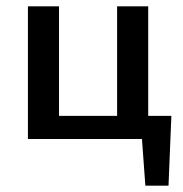

<svg xmlns="http://www.w3.org/2000/svg" viewBox="-20 -438 577 605"><path d="M349 0V-418H447V0ZM115 0V-73H400V0ZM68 0V-418H166V0ZM394 0V-73H520L478 0ZM438 147 422 -73H520L511 147Z"/></svg>

Font: Ysabeau Office SemiBold
Style: Regular
Weight: 600
Designer: Christian Thalmann (Catharsis Fonts)
Version: Version 2.001;gftools[0.9.30]; featfreeze: tnum,lnum,ss02